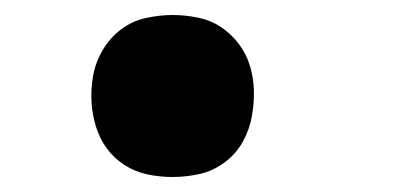

<svg xmlns="http://www.w3.org/2000/svg" viewBox="-20 -228 540 256"><path d="M210 8Q193 8 176.5 4.5Q160 1 146 -8Q132 -17 122.5 -30Q113 -43 108 -59Q103 -75 102 -92Q101 -109 104 -126Q107 -144 116.5 -160.5Q126 -177 141 -188.5Q156 -200 174.5 -204Q193 -208 210 -208Q227 -208 244 -204.5Q261 -201 274.5 -192Q288 -183 298 -170Q308 -157 313 -141Q318 -125 318.5 -108Q319 -91 316 -74Q313 -56 304 -39.5Q295 -23 279.5 -11.5Q264 0 246 4Q228 8 210 8Z"/></svg>

Font: Iosevka Slab Heavy Oblique
Style: Regular
Weight: 900
Italic angle: -9°
Monospace: yes
Designer: Belleve Invis
Foundry: Belleve Invis
Version: Version 11.1.1; ttfautohint (v1.8.3)